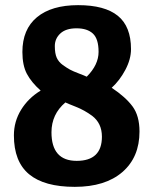

<svg xmlns="http://www.w3.org/2000/svg" viewBox="-20 -718 596 746"><path d="M67 -516Q67 -604 123.5 -651Q180 -698 283.5 -698Q387 -698 438 -656.5Q489 -615 489 -527Q489 -488 467 -446.5Q445 -405 414 -377Q468 -341 495 -304.5Q522 -268 522 -207Q522 -107 455.5 -49.5Q389 8 270.5 8Q152 8 93 -41Q34 -90 34 -192Q34 -246 62 -291.5Q90 -337 138 -366Q102 -398 84.5 -431Q67 -464 67 -516ZM180 -204Q180 -93 278 -93Q376 -93 376 -187Q376 -239 338 -268Q308 -290 275 -303Q242 -316 234 -320Q180 -274 180 -204ZM317 -420Q363 -466 363 -516.5Q363 -567 341 -587.5Q319 -608 277.5 -608Q236 -608 214.5 -588Q193 -568 193 -539Q193 -510 200.5 -493.5Q208 -477 224 -465.5Q240 -454 252 -447.5Q264 -441 286.5 -432.5Q309 -424 317 -420Z"/></svg>

Font: Patua One
Style: Regular
Weight: 400
Designer: luciano Vergara
Foundry: Luciano Vergara
Version: Version 1.002